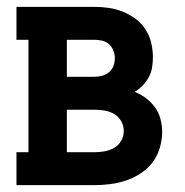

<svg xmlns="http://www.w3.org/2000/svg" viewBox="-20 -540 540 560"><path d="M28 0V-96H63V-424H28V-520H254Q276 -520 297 -517Q318 -514 338 -506Q358 -498 375.5 -485Q393 -472 404.5 -454Q416 -436 421 -415Q426 -394 426 -373Q426 -358 423.5 -343Q421 -328 414 -315Q407 -302 396.5 -291Q386 -280 373 -272Q391 -265 406 -253.5Q421 -242 432 -227Q443 -212 448 -193Q453 -174 453 -156Q453 -132 446 -108.5Q439 -85 425 -66.5Q411 -48 390.5 -34.5Q370 -21 347.5 -13.5Q325 -6 301.5 -3Q278 0 254 0ZM254 -316Q266 -316 277.5 -319Q289 -322 298 -329.5Q307 -337 311 -348Q315 -359 315 -371Q315 -371 315 -371Q315 -371 315 -371Q315 -382 310.5 -393Q306 -404 297.5 -411.5Q289 -419 277.5 -421.5Q266 -424 254 -424H175V-316ZM254 -96Q269 -96 284 -98.5Q299 -101 312.5 -108.5Q326 -116 333.5 -129.5Q341 -143 341 -158Q341 -173 333.5 -186.5Q326 -200 313 -207.5Q300 -215 285 -217.5Q270 -220 254 -220H175V-96Z"/></svg>

Font: Iosevka Gothic
Style: Bold
Weight: 700
Monospace: yes
Designer: Belleve Invis
Foundry: Belleve Invis
Version: Version 15.5.1; ttfautohint (v1.8.4)